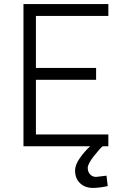

<svg xmlns="http://www.w3.org/2000/svg" viewBox="-20 -717 607 941"><path d="M95 0V-697H511V-639H156V-384H451V-326H156V-58H511V0H483Q472 8 441 47Q410 86 410 106Q410 125 421.5 137.5Q433 150 451 150L502 144L508 195Q467 204 435 204Q397 204 372.5 181Q348 158 348 119Q348 90 372.5 56Q397 22 422 0Z"/></svg>

Font: TitilliumText22L Lt
Style: Thin
Weight: 300
Designer: Campivisivi
Foundry: Campivisivi
Version: 1.000